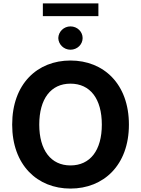

<svg xmlns="http://www.w3.org/2000/svg" viewBox="-20 -1090 823 1120"><path d="M391 10C584 10 732 -126 732 -363C732 -601 584 -737 391 -737C198 -737 51 -601 51 -363C51 -127 198 10 391 10ZM209 -363C209 -514 277 -602 391 -602C506 -602 574 -514 574 -363C574 -213 506 -125 391 -125C277 -125 209 -214 209 -363ZM230 -996H554V-1070H230ZM320 -868C321 -831 352 -800 391 -800C431 -800 462 -831 462 -868C462 -905 431 -936 391 -936C352 -936 321 -905 320 -868Z"/></svg>

Font: Wafeq
Style: Bold
Weight: 700
Designer: Rasmus Andersson & Azza Alameddine
Foundry: Google & TypeTogether
Version: Version 3.000;FEAKit 1.0